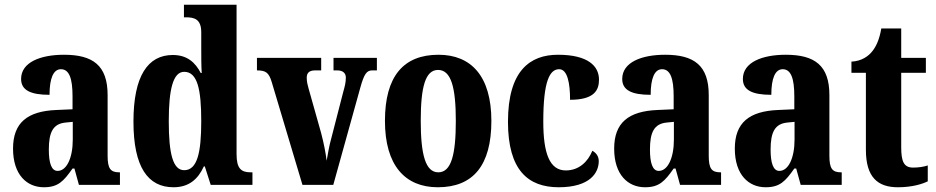

<svg xmlns="http://www.w3.org/2000/svg" viewBox="-20 -780 3949 810"><path d="M165 10C225 10 248 -15 286 -69H294L313 0H486V-53H483C446 -53 434 -69 434 -123V-379C434 -504 372 -549 250 -549C150 -549 69 -517 69 -447C69 -400 108 -380 189 -380C189 -449 205 -488 237 -488C272 -488 286 -449 286 -374V-319L218 -316C95 -311 35 -262 35 -153C35 -42 94 10 165 10ZM223 -59C197 -59 186 -92 186 -149C186 -221 203 -258 257 -263L287 -266V-191C287 -113 261 -59 223 -59Z M712 10C776 10 815 -23 840 -78H844L869 0H1045V-53H1038C997 -53 978 -69 978 -130V-760H756V-707H764C799 -707 829 -700 829 -644V-583C829 -544 829 -503 831 -472H827C804 -516 770 -548 709 -548C604 -548 543 -460 543 -267C543 -75 604 10 712 10ZM757 -62C710 -62 692 -130 692 -268C692 -403 710 -477 757 -477C813 -477 829 -403 829 -269C829 -135 812 -62 757 -62Z M1126 -435 1256 0H1386L1500 -410C1516 -468 1527 -483 1550 -483H1570V-536H1387V-483H1403C1428 -483 1439 -470 1439 -453C1439 -432 1435 -417 1428 -392L1378 -198C1368 -163 1363 -128 1358 -102C1354 -135 1346 -176 1335 -218L1282 -406C1278 -420 1274 -435 1274 -452C1274 -471 1283 -483 1309 -483H1335V-536H1064V-483C1101 -483 1114 -474 1126 -435Z M1827 10C1976 10 2053 -82 2053 -270C2053 -458 1968 -549 1830 -549C1682 -549 1604 -458 1604 -270C1604 -82 1689 10 1827 10ZM1829 -53C1775 -53 1755 -128 1755 -270C1755 -412 1774 -485 1828 -485C1883 -485 1903 -412 1903 -270C1903 -128 1884 -53 1829 -53Z M2337 10C2470 10 2506 -52 2506 -100C2506 -121 2495 -135 2479 -144C2460 -97 2422 -61 2367 -61C2299 -61 2272 -132 2272 -267C2272 -438 2299 -488 2339 -488C2374 -488 2385 -429 2385 -359C2489 -359 2507 -401 2507 -444C2507 -501 2461 -549 2334 -549C2216 -549 2123 -482 2123 -266C2123 -61 2209 10 2337 10Z M2701 10C2761 10 2784 -15 2822 -69H2830L2849 0H3022V-53H3019C2982 -53 2970 -69 2970 -123V-379C2970 -504 2908 -549 2786 -549C2686 -549 2605 -517 2605 -447C2605 -400 2644 -380 2725 -380C2725 -449 2741 -488 2773 -488C2808 -488 2822 -449 2822 -374V-319L2754 -316C2631 -311 2571 -262 2571 -153C2571 -42 2630 10 2701 10ZM2759 -59C2733 -59 2722 -92 2722 -149C2722 -221 2739 -258 2793 -263L2823 -266V-191C2823 -113 2797 -59 2759 -59Z M3210 10C3270 10 3293 -15 3331 -69H3339L3358 0H3531V-53H3528C3491 -53 3479 -69 3479 -123V-379C3479 -504 3417 -549 3295 -549C3195 -549 3114 -517 3114 -447C3114 -400 3153 -380 3234 -380C3234 -449 3250 -488 3282 -488C3317 -488 3331 -449 3331 -374V-319L3263 -316C3140 -311 3080 -262 3080 -153C3080 -42 3139 10 3210 10ZM3268 -59C3242 -59 3231 -92 3231 -149C3231 -221 3248 -258 3302 -263L3332 -266V-191C3332 -113 3306 -59 3268 -59Z M3768 10C3831 10 3874 -5 3894 -15V-82C3876 -76 3854 -73 3832 -73C3793 -73 3782 -99 3782 -159V-473H3886V-536H3782V-660H3698C3690 -613 3676 -584 3661 -565C3645 -544 3616 -522 3572 -520V-473H3633V-148C3633 -31 3684 10 3768 10Z"/></svg>

Font: Noto Serif Thai ExtraCondensed ExtraBold
Style: Regular
Weight: 800
Width: 2
Designer: Monotype Design Team
Foundry: Monotype Imaging Inc.
Version: Version 2.002